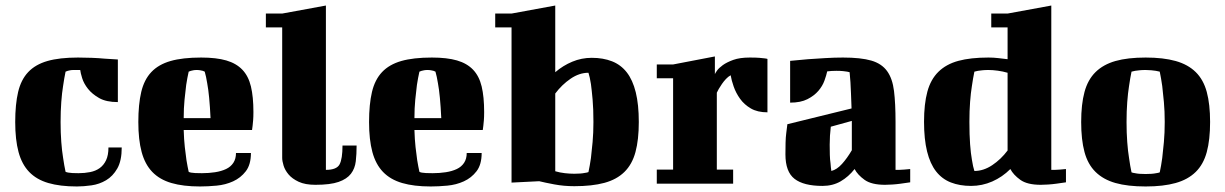

<svg xmlns="http://www.w3.org/2000/svg" viewBox="-20 -664 4429 694"><path d="M406 -295Q364 -295 338.5 -309.5Q313 -324 298 -343Q283 -362 277 -381.5Q271 -401 270 -411H246Q239 -411 234 -410Q229 -409 225 -408Q221 -406 217 -405Q212 -381 208 -353Q204 -329 201.5 -295.5Q199 -262 199 -223Q199 -184 201.5 -151Q204 -118 208 -94Q212 -66 217 -43Q221 -41 228 -40Q233 -39 242 -38.5Q251 -38 264 -38Q286 -38 306 -42Q326 -46 340.5 -56.5Q355 -67 363.5 -85Q372 -103 372 -131H420Q420 -83 404 -55Q388 -27 363.5 -12.5Q339 2 310.5 6Q282 10 258 10Q197 10 154.5 -2.5Q112 -15 85.5 -42.5Q59 -70 47 -114.5Q35 -159 35 -223Q35 -287 45.5 -331.5Q56 -376 82 -403.5Q108 -431 151.5 -443.5Q195 -456 262 -456Q286 -456 311.5 -455Q337 -454 358 -452Q383 -450 406 -449Z M707 -456Q762 -456 798 -445.5Q834 -435 856 -412Q878 -389 887 -351.5Q896 -314 896 -259Q896 -242 895 -229.5Q894 -217 893 -209Q892 -199 891 -194H644Q645 -160 648 -132.5Q651 -105 654 -85Q658 -61 662 -43Q665 -41 671 -40Q676 -39 685.5 -38.5Q695 -38 710 -38Q735 -38 757.5 -41.5Q780 -45 797 -53Q814 -61 823.5 -75.5Q833 -90 833 -111H887Q887 -69 868.5 -45Q850 -21 822.5 -8.5Q795 4 763 7Q731 10 703 10Q642 10 599.5 -2.5Q557 -15 530.5 -42.5Q504 -70 492 -114.5Q480 -159 480 -223Q480 -287 490.5 -331.5Q501 -376 527 -403.5Q553 -431 596.5 -443.5Q640 -456 707 -456ZM662 -405Q657 -383 653 -357Q650 -334 647 -303.5Q644 -273 644 -237H741Q739 -279 736 -310.5Q733 -342 729 -363Q725 -388 720 -405Q717 -406 713 -408Q709 -409 703.5 -410Q698 -411 691 -411Q684 -411 679 -410Q674 -409 670 -408Q666 -406 662 -405Z M941 -615H1000L1158 -644V-50Q1197 -50 1207.5 -70Q1218 -90 1218 -138H1269Q1269 -107 1266 -81Q1263 -55 1248.5 -36Q1234 -17 1204 -6.5Q1174 4 1120 4Q1083 4 1059.5 -7Q1036 -18 1023 -33.5Q1010 -49 1005 -65.5Q1000 -82 1000 -93V-565H941Z M1541 -456Q1596 -456 1632 -445.5Q1668 -435 1690 -412Q1712 -389 1721 -351.5Q1730 -314 1730 -259Q1730 -242 1729 -229.5Q1728 -217 1727 -209Q1726 -199 1725 -194H1478Q1479 -160 1482 -132.5Q1485 -105 1488 -85Q1492 -61 1496 -43Q1499 -41 1505 -40Q1510 -39 1519.5 -38.5Q1529 -38 1544 -38Q1569 -38 1591.5 -41.5Q1614 -45 1631 -53Q1648 -61 1657.5 -75.5Q1667 -90 1667 -111H1721Q1721 -69 1702.5 -45Q1684 -21 1656.5 -8.5Q1629 4 1597 7Q1565 10 1537 10Q1476 10 1433.5 -2.5Q1391 -15 1364.5 -42.5Q1338 -70 1326 -114.5Q1314 -159 1314 -223Q1314 -287 1324.5 -331.5Q1335 -376 1361 -403.5Q1387 -431 1430.5 -443.5Q1474 -456 1541 -456ZM1496 -405Q1491 -383 1487 -357Q1484 -334 1481 -303.5Q1478 -273 1478 -237H1575Q1573 -279 1570 -310.5Q1567 -342 1563 -363Q1559 -388 1554 -405Q1551 -406 1547 -408Q1543 -409 1537.5 -410Q1532 -411 1525 -411Q1518 -411 1513 -410Q1508 -409 1504 -408Q1500 -406 1496 -405Z M1770 -615H1829L1987 -644V-403Q2015 -427 2048.5 -441Q2082 -455 2119 -455Q2160 -455 2192 -442.5Q2224 -430 2245.5 -402.5Q2267 -375 2278 -330.5Q2289 -286 2289 -223Q2289 -159 2277 -114.5Q2265 -70 2237 -42.5Q2209 -15 2164.5 -3Q2120 9 2056 9Q2018 9 1983.5 2.5Q1949 -4 1929 -9L1829 -4V-565H1770ZM2107 -401Q2074 -401 2042.5 -379.5Q2011 -358 1987 -326V-45Q2004 -40 2022 -38Q2040 -36 2056 -36Q2080 -36 2094 -39Q2102 -40 2107 -42Q2112 -65 2116 -93Q2119 -117 2122 -150.5Q2125 -184 2125 -223Q2125 -271 2122 -304.5Q2119 -338 2116 -360Q2112 -386 2107 -401Z M2354 -431H2413L2564 -460V-396Q2565 -399 2571.5 -408.5Q2578 -418 2592.5 -428.5Q2607 -439 2630.5 -447.5Q2654 -456 2690 -456Q2712 -456 2724.5 -455Q2737 -454 2744 -453Q2752 -452 2754 -451V-258Q2718 -258 2694 -272Q2670 -286 2655 -307Q2640 -328 2632 -351Q2624 -374 2621 -392Q2612 -387 2604 -378.5Q2596 -370 2589.5 -360.5Q2583 -351 2578 -342.5Q2573 -334 2571 -329V-51H2630V0H2354V-51H2413V-381H2354Z M3217 -50H3230Q3239 -50 3248 -51L3270 -53V-5Q3252 -2 3235 0Q3221 2 3205 3Q3189 4 3179 4Q3130 4 3105 -14Q3080 -32 3069 -53Q3047 -25 3018.5 -8.5Q2990 8 2953 8Q2885 8 2852 -17.5Q2819 -43 2819 -106Q2819 -128 2819.5 -148Q2820 -168 2822 -183Q2824 -201 2826 -215L3058 -272Q3057 -301 3056 -325.5Q3055 -350 3054 -367Q3052 -387 3051 -403Q3048 -404 3042 -405Q3037 -406 3027 -407Q3017 -408 3003 -408Q2994 -408 2986 -407.5Q2978 -407 2970 -406Q2967 -392 2960 -372.5Q2953 -353 2938 -335.5Q2923 -318 2898.5 -305.5Q2874 -293 2836 -293V-444Q2868 -447 2901 -450Q2930 -452 2963 -454Q2996 -456 3027 -456Q3092 -456 3129.5 -445Q3167 -434 3186.5 -407Q3206 -380 3211.5 -335Q3217 -290 3217 -223ZM2985 -46Q3005 -51 3023.5 -71.5Q3042 -92 3059 -121V-227L2983 -206Q2981 -190 2980 -173.5Q2979 -157 2979 -141Q2979 -121 2979.5 -104Q2980 -87 2982 -74Q2983 -59 2985 -46Z M3563 -615H3622L3780 -644V-50H3793Q3802 -50 3811 -51L3833 -53V-5Q3815 -2 3798 0Q3784 2 3768 3Q3752 4 3742 4Q3693 4 3668 -14Q3643 -32 3632 -53Q3603 -24 3566.5 -8Q3530 8 3490 8Q3449 8 3417 -4.5Q3385 -17 3363.5 -44.5Q3342 -72 3331 -116.5Q3320 -161 3320 -224Q3320 -288 3332 -332.5Q3344 -377 3372 -404.5Q3400 -432 3444 -444Q3488 -456 3553 -456Q3571 -456 3588 -454L3622 -450V-565H3563ZM3502 -46Q3535 -46 3566.5 -67Q3598 -88 3622 -120V-401Q3605 -406 3586.5 -408.5Q3568 -411 3553 -411Q3540 -411 3531 -410Q3522 -409 3515 -408Q3507 -406 3502 -405Q3497 -381 3493 -353Q3489 -329 3486.5 -296Q3484 -263 3484 -224Q3484 -176 3486.5 -142.5Q3489 -109 3493 -87Q3497 -61 3502 -46Z M4052 -223Q4052 -184 4054.5 -150.5Q4057 -117 4061 -93Q4065 -64 4070 -41Q4075 -39 4083 -38Q4096 -35 4121 -35Q4145 -35 4159 -38Q4167 -39 4172 -41Q4177 -64 4181 -93Q4184 -117 4187 -150.5Q4190 -184 4190 -223Q4190 -262 4187 -295Q4184 -328 4181 -353Q4177 -381 4172 -405Q4166 -406 4158 -408Q4151 -409 4141.5 -410Q4132 -411 4121 -411Q4108 -411 4099 -410Q4090 -409 4083 -408Q4075 -406 4070 -405Q4065 -381 4061 -353Q4057 -328 4054.5 -295Q4052 -262 4052 -223ZM3888 -223Q3888 -287 3900 -331.5Q3912 -376 3940 -403.5Q3968 -431 4012 -443.5Q4056 -456 4121 -456Q4185 -456 4229.5 -443.5Q4274 -431 4302 -403.5Q4330 -376 4342 -331.5Q4354 -287 4354 -223Q4354 -159 4342 -114.5Q4330 -70 4302 -42.5Q4274 -15 4229.5 -2.5Q4185 10 4121 10Q4056 10 4012 -2.5Q3968 -15 3940 -42.5Q3912 -70 3900 -114.5Q3888 -159 3888 -223Z"/></svg>

Font: Bigshot One
Style: Regular
Weight: 400
Designer: Gesine Todt
Foundry: Gesine Todt
Version: Version 1.000